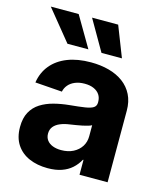

<svg xmlns="http://www.w3.org/2000/svg" viewBox="-113 -833 791 926"><g transform="rotate(15 282.5 -369.5)"><path d="M211.4 9.3Q159.7 9.3 119.1 -8.3Q78.6 -25.9 55.4 -61Q32.2 -96.2 32.2 -148.4Q32.2 -193.4 48.6 -223.1Q64.9 -252.9 93.5 -271Q122.1 -289.1 158.7 -298.6Q195.3 -308.1 235.4 -312Q282.7 -316.4 311 -320.8Q339.4 -325.2 352.3 -333.7Q365.2 -342.3 365.2 -359.4V-362.3Q365.2 -383.3 355.2 -398.4Q345.2 -413.6 326.2 -422.1Q307.1 -430.7 280.3 -430.7Q252.9 -430.7 232.4 -422.1Q211.9 -413.6 199.5 -398.9Q187 -384.3 183.1 -365.2L48.3 -375Q56.2 -425.8 86.4 -462.4Q116.7 -499 166.5 -518.6Q216.3 -538.1 282.7 -538.1Q331.5 -538.1 373 -526.9Q414.6 -515.6 445.1 -492.9Q475.6 -470.2 492.4 -436.5Q509.3 -402.8 509.3 -357.4V0H369.1V-74.2H366.2Q352.5 -48.8 331.5 -30Q310.5 -11.2 281 -1Q251.5 9.3 211.4 9.3ZM252 -91.8Q286.6 -91.8 312.3 -105Q337.9 -118.2 352.1 -140.6Q366.2 -163.1 366.2 -191.4V-246.6Q359.9 -242.7 348.1 -239.3Q336.4 -235.8 321.8 -232.7Q307.1 -229.5 291.3 -227.1Q275.4 -224.6 260.3 -222.2Q234.9 -218.8 214.6 -210.4Q194.3 -202.1 182.6 -188Q170.9 -173.8 170.9 -152.8Q170.9 -133.3 181.2 -119.6Q191.4 -106 209.7 -98.9Q228 -91.8 252 -91.8ZM319.3 -595.2 231.4 -747.6H361.8L421.4 -595.2ZM149.4 -595.2 25.4 -747.6H164.6L253.9 -595.2Z"/></g></svg>

Font: Inter 24pt
Style: Bold
Weight: 700
Designer: Rasmus Andersson
Foundry: rsms
Version: Version 4.001;git-66647c0bb